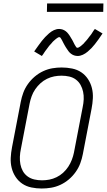

<svg xmlns="http://www.w3.org/2000/svg" viewBox="-20 -1069 613 1101"><path d="M219 12Q189 12 160 6Q131 0 108 -15.5Q85 -31 69.5 -54.5Q54 -78 47 -106Q40 -134 41.5 -164Q43 -194 49 -225L99 -485Q104 -511 113.5 -537Q123 -563 140 -587Q157 -611 179.5 -630Q202 -649 228 -661Q254 -673 280.5 -677.5Q307 -682 334 -682Q364 -682 393.5 -676Q423 -670 446 -654.5Q469 -639 484.5 -615.5Q500 -592 507 -564Q514 -536 512.5 -506Q511 -476 505 -445L455 -185Q450 -159 440.5 -133Q431 -107 414 -83Q397 -59 374.5 -40Q352 -21 326 -9Q300 3 273 7.5Q246 12 219 12ZM221 -35Q242 -35 263 -39Q284 -43 304.5 -53Q325 -63 342 -78.5Q359 -94 371.5 -113Q384 -132 392 -153Q400 -174 404 -194L454 -454Q459 -477 460 -499.5Q461 -522 456.5 -543Q452 -564 442 -582Q432 -600 415.5 -612.5Q399 -625 377.5 -630Q356 -635 333 -635Q312 -635 291 -631Q270 -627 249.5 -617Q229 -607 212 -591.5Q195 -576 182 -557Q169 -538 161.5 -517Q154 -496 150 -476L100 -216Q95 -193 94 -170.5Q93 -148 97 -127Q101 -106 111 -88Q121 -70 138 -57.5Q155 -45 176.5 -40Q198 -35 221 -35ZM220 -748 176 -774Q189 -792 199.5 -807Q210 -822 220 -834.5Q230 -847 239 -856.5Q248 -866 261 -877.5Q274 -889 289 -896Q304 -903 319 -903Q324 -903 329.5 -902Q335 -901 339.5 -899.5Q344 -898 348.5 -895.5Q353 -893 357 -890Q361 -887 364.5 -883.5Q368 -880 371 -876Q374 -872 377 -868Q380 -864 382.5 -859.5Q385 -855 387.5 -851Q390 -847 392.5 -843Q395 -839 397.5 -834Q400 -829 402.5 -824Q405 -819 407 -815Q409 -811 411.5 -807.5Q414 -804 416.5 -799.5Q419 -795 424 -795Q428 -795 432 -797.5Q436 -800 439.5 -802Q443 -804 446.5 -807.5Q450 -811 455 -815Q460 -819 461 -820.5Q462 -822 464 -824.5Q466 -827 469 -830Q472 -833 474.5 -836Q477 -839 480 -842.5Q483 -846 485.5 -849.5Q488 -853 491 -857Q494 -861 497.5 -865Q501 -869 504 -873.5Q507 -878 510 -883Q513 -888 516.5 -893Q520 -898 524 -903L568 -877Q556 -859 545 -843.5Q534 -828 524 -815.5Q514 -803 505 -793.5Q496 -784 483 -773Q470 -762 455 -755Q440 -748 425 -748Q420 -748 414.5 -749Q409 -750 404.5 -751.5Q400 -753 395.5 -755.5Q391 -758 387 -761Q383 -764 379.5 -767.5Q376 -771 373 -775Q370 -779 367.5 -783Q365 -787 362 -791Q359 -795 356.5 -799.5Q354 -804 351.5 -808Q349 -812 346.5 -817Q344 -822 341.5 -826.5Q339 -831 337 -835.5Q335 -840 332.5 -843.5Q330 -847 327.5 -851.5Q325 -856 320 -856Q316 -856 312 -853.5Q308 -851 304.5 -848.5Q301 -846 297.5 -843Q294 -840 289 -835.5Q284 -831 283 -830Q282 -829 280 -826.5Q278 -824 275.5 -821Q273 -818 270 -815Q267 -812 264 -808.5Q261 -805 258.5 -801.5Q256 -798 253 -794Q250 -790 247 -786Q244 -782 240.5 -777.5Q237 -773 234 -768Q231 -763 227.5 -758Q224 -753 220 -748ZM572 -1001H249L250 -1049H573Z"/></svg>

Font: Lode Dark
Style: Italic
Weight: 400
Italic angle: -11°
Monospace: yes
Designer: Belleve Invis
Foundry: Belleve Invis
Version: Version 29.2.0; ttfautohint (v1.8.3)